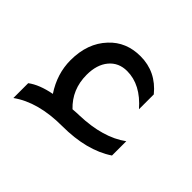

<svg xmlns="http://www.w3.org/2000/svg" viewBox="-119 -559 760 760"><g transform="rotate(45 261.0 -178.5)"><path d="M35 58V-25Q71 -52 134 -64Q89 -132 89 -208Q89 -303 144 -361Q194 -415 274 -415Q361 -415 418 -345V-262Q354 -336 278 -336Q231 -336 203 -302.5Q175 -269 175 -212Q175 -130 232 -76Q258 -78 269 -78Q397 -82 472 -137V-57Q387 0 250 0Q116 0 35 58Z"/></g></svg>

Font: Space Grotesk Medium
Style: Regular
Weight: 500
Designer: Florian Karsten
Foundry: Florian Karsten
Version: Version 2.000